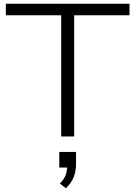

<svg xmlns="http://www.w3.org/2000/svg" viewBox="-20 -725 718 1020"><path d="M305 0V-644H11V-705H668V-644H374V0ZM330 275 298 250Q321 227 329 204.5Q337 182 337 155L353 165H295V82H384V145Q384 185 371 217Q358 249 330 275Z"/></svg>

Font: Nunito Sans 10pt SemiExpanded Light
Style: Regular
Weight: 300
Width: 6
Designer: Vernon Adams
Foundry: Vernon Adams
Version: Version 3.101;gftools[0.9.27]